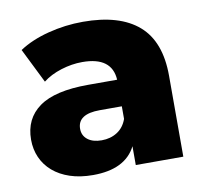

<svg xmlns="http://www.w3.org/2000/svg" viewBox="-67 -623 746 704"><g transform="rotate(-10 306.0 -271.0)"><path d="M562 -301V0H385V-70Q345 9 225 9Q177 9 139.5 -3.5Q102 -16 76 -38.5Q50 -61 36.5 -91.5Q23 -122 23 -158Q23 -236 81.5 -278Q140 -320 264 -320H372Q367 -406 257 -406Q218 -406 178 -393.5Q138 -381 110 -359L46 -488Q91 -518 155 -534.5Q219 -551 285 -551Q421 -551 491.5 -490Q562 -429 562 -301ZM372 -174V-221H290Q207 -221 207 -166Q207 -141 226 -126Q245 -111 278 -111Q311 -111 336 -127Q361 -143 372 -174Z"/></g></svg>

Font: CMG Sans ExtraBold
Style: Regular
Weight: 800
Designer: Julieta Ulanovsky
Foundry: Julieta Ulanovsky
Version: Version 7.200